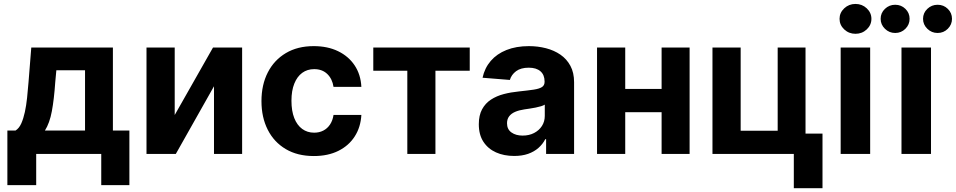

<svg xmlns="http://www.w3.org/2000/svg" viewBox="-20 -789 4899 984"><path d="M17.8 159.8V-120H59.7Q77.8 -131.4 89 -156.2Q100.1 -181.1 107.4 -214.8Q114.7 -248.6 118.8 -287.8Q122.9 -327.1 126.1 -367.2L140.3 -545.5H558.6V-120H643.1V159.8H498.9V0H165.5V159.8ZM210.2 -120H415.8V-429H268.8L263.1 -367.2Q257.1 -279.8 245.7 -218.9Q234.4 -158 210.2 -120Z M875.4 -199.6 1071.7 -545.5H1220.9V0H1076.7V-346.9L881 0H730.8V-545.5H875.4Z M1588.4 10.7Q1504.6 10.7 1444.4 -25Q1384.2 -60.7 1352.1 -124.3Q1320 -187.9 1320 -270.6Q1320 -354.4 1352.5 -417.8Q1384.9 -481.2 1445 -516.9Q1505 -552.6 1587.7 -552.6Q1659.1 -552.6 1712.7 -526.6Q1766.3 -500.7 1797.6 -453.8Q1828.8 -407 1832 -343.8H1689.3Q1683.2 -384.6 1657.5 -409.6Q1631.7 -434.7 1590.2 -434.7Q1555 -434.7 1528.9 -415.7Q1502.8 -396.7 1488.3 -360.4Q1473.7 -324.2 1473.7 -272.7Q1473.7 -220.5 1488.1 -183.9Q1502.5 -147.4 1528.8 -128.2Q1555 -109 1590.2 -109Q1616.1 -109 1636.9 -119.7Q1657.7 -130.3 1671.3 -150.7Q1685 -171.2 1689.3 -199.9H1832Q1828.5 -137.4 1798.1 -90Q1767.8 -42.6 1714.5 -16Q1661.2 10.7 1588.4 10.7Z M1893.1 -426.5V-545.5H2387.4V-426.5H2211.6V0H2067.5V-426.5Z M2615.1 10.3Q2562.9 10.3 2522 -8Q2481.2 -26.3 2457.6 -62.3Q2433.9 -98.4 2433.9 -152.3Q2433.9 -197.8 2450.6 -228.7Q2467.3 -259.6 2496.1 -278.4Q2524.9 -297.2 2561.6 -306.8Q2598.4 -316.4 2638.8 -320.3Q2686.4 -325.3 2715.6 -329.7Q2744.7 -334.2 2757.8 -343Q2771 -351.9 2771 -369.3V-371.4Q2771 -405.2 2749.8 -423.7Q2728.7 -442.1 2690 -442.1Q2649.1 -442.1 2625 -424.2Q2600.9 -406.2 2593 -379.3L2453.1 -390.6Q2463.8 -440.3 2495 -476.7Q2526.3 -513.1 2575.8 -532.8Q2625.4 -552.6 2690.7 -552.6Q2736.2 -552.6 2777.9 -541.9Q2819.6 -531.2 2852.1 -508.9Q2884.6 -486.5 2903.4 -451.5Q2922.2 -416.5 2922.2 -367.9V0H2778.8V-75.6H2774.5Q2761.4 -50.1 2739.3 -30.7Q2717.3 -11.4 2686.4 -0.5Q2655.5 10.3 2615.1 10.3ZM2658.4 -94.1Q2691.8 -94.1 2717.3 -107.4Q2742.9 -120.7 2757.5 -143.5Q2772 -166.2 2772 -195V-252.8Q2764.9 -248.2 2752.7 -244.5Q2740.4 -240.8 2725.1 -237.7Q2709.9 -234.7 2694.6 -232.4Q2679.3 -230.1 2666.9 -228.3Q2640.3 -224.4 2620.4 -215.9Q2600.5 -207.4 2589.5 -193Q2578.5 -178.6 2578.5 -157.3Q2578.5 -126.4 2601 -110.3Q2623.6 -94.1 2658.4 -94.1Z M3419.4 -333.1V-214.1H3134.6V-333.1ZM3184.3 -545.5V0H3039.8V-545.5ZM3514.2 -545.5V0H3370.7V-545.5Z M4108.3 -545.5V-104.4H4195.3V175.4H4048.3V0H3631.4V-545.5H3775.9V-119H3965.6V-545.5Z M4288.4 0V-545.5H4439.6V0ZM4364.3 -615.8Q4330.6 -615.8 4306.6 -638.3Q4282.7 -660.9 4282.7 -692.5Q4282.7 -723.7 4306.6 -746.3Q4330.6 -768.8 4364.3 -768.8Q4398.1 -768.8 4422.1 -746.3Q4446 -723.7 4446 -692.5Q4446 -660.9 4422.1 -638.3Q4398.1 -615.8 4364.3 -615.8Z M4600.1 0V-545.5H4751.4V0ZM4567.8 -620Q4537.3 -620 4515.3 -641.5Q4493.3 -663 4493.3 -692.5Q4493.3 -722.7 4515.3 -743.6Q4537.3 -764.6 4567.8 -764.6Q4598.7 -764.6 4620.2 -743.6Q4641.7 -722.7 4641.7 -692.5Q4641.7 -663 4620.2 -641.5Q4598.7 -620 4567.8 -620ZM4785.2 -620Q4754.6 -620 4732.6 -641.5Q4710.6 -663 4710.6 -692.5Q4710.6 -722.7 4732.6 -743.6Q4754.6 -764.6 4785.2 -764.6Q4816.1 -764.6 4837.5 -743.6Q4859 -722.7 4859 -692.5Q4859 -663 4837.5 -641.5Q4816.1 -620 4785.2 -620Z"/></svg>

Font: InterMG
Style: Bold
Weight: 700
Designer: Rasmus Andersson
Foundry: rsms
Version: Version 3.019;December 26, 2023;FontCreator 15.0.0.2955 64-b